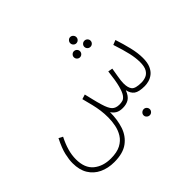

<svg xmlns="http://www.w3.org/2000/svg" viewBox="-181 -865 1352 1352"><g transform="rotate(-45 494.5 -189.5)"><path d="M257 232Q195 232 146.5 209Q98 186 70.5 141Q43 96 43 29Q43 -6 53.5 -52Q64 -98 98 -166L128 -150Q104 -103 91.5 -59.5Q79 -16 79 26Q79 114 129.5 155.5Q180 197 258 197Q319 197 356.5 177Q394 157 414 124.5Q434 92 441.5 54Q449 16 449 -20Q449 -59 444.5 -92Q440 -125 431.5 -160.5Q423 -196 411 -241L446 -252Q455 -214 460.5 -192Q466 -170 470 -154Q474 -138 480 -119Q495 -68 514 -48.5Q533 -29 569 -29Q586 -29 601.5 -33.5Q617 -38 631 -57.5Q645 -77 657 -122.5Q669 -168 678 -250L712 -244Q708 -217 701 -178.5Q694 -140 694 -114Q694 -71 711 -50Q728 -29 788 -29Q811 -29 833 -37.5Q855 -46 869 -69.5Q883 -93 883 -138Q883 -180 871.5 -230.5Q860 -281 835 -357L870 -371Q890 -310 904 -252Q918 -194 918 -144Q918 -98 905 -68.5Q892 -39 871.5 -23Q851 -7 828.5 -1Q806 5 787 5Q729 5 704.5 -13Q680 -31 672 -69Q655 -26 630 -10.5Q605 5 569 5Q535 5 515 -7.5Q495 -20 484 -39Q484 37 463.5 98Q443 159 393.5 195.5Q344 232 257 232ZM659 -549Q647 -549 638 -558Q629 -567 629 -580Q629 -592 638 -601.5Q647 -611 659 -611Q672 -611 681 -601.5Q690 -592 690 -580Q690 -567 681 -558Q672 -549 659 -549ZM607 -461Q595 -461 586 -470Q577 -479 577 -492Q577 -504 586 -513Q595 -522 607 -522Q620 -522 629 -513Q638 -504 638 -492Q638 -479 629 -470Q620 -461 607 -461ZM712 -461Q699 -461 690 -470Q681 -479 681 -492Q681 -504 690 -513Q699 -522 712 -522Q725 -522 734 -513Q743 -504 743 -492Q743 -479 734 -470Q725 -461 712 -461ZM667 175Q654 175 644.5 166Q635 157 635 145Q635 132 644.5 123Q654 114 667 114Q679 114 688 123Q697 132 697 145Q697 157 688 166Q679 175 667 175Z"/></g></svg>

Font: Noto Sans Arabic Cond ExtLt
Style: Regular
Weight: 200
Width: 3
Designer: Monotype Design Team, Nadine Chahine, Nizar Qandah and Khaled Hosny
Foundry: Monotype Imaging Inc.
Version: Version 2.012; ttfautohint (v1.8.4.7-5d5b)